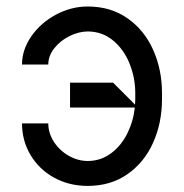

<svg xmlns="http://www.w3.org/2000/svg" viewBox="-20 -573 577 602"><path d="M131.4 -370.7H49Q49 -416.9 78.1 -459Q107.2 -501.1 155 -526.8Q202.8 -552.6 255 -552.6Q327.1 -552.6 379.8 -515.6Q432.5 -478.7 460.2 -416.7Q487.9 -354.8 487.9 -281.2V-261.4Q487.9 -187.9 460.2 -125.9Q432.5 -63.9 379.8 -27Q327.1 9.9 255 9.9Q196.4 9.9 149.3 -16.2Q102.3 -42.3 75.6 -87.2Q49 -132.1 49 -186.1H131.4Q131.4 -155.9 148.8 -128.7Q166.2 -101.6 194.8 -85Q223.4 -68.5 255 -68.2Q296.2 -68.5 328.1 -92.3Q360.1 -116.1 379.1 -154.5Q398.1 -192.8 402.7 -235.8H199.6V-313.9H334.5L403.4 -245Q404.1 -255.7 404.1 -261.4V-281.2Q404.1 -328.8 386.4 -373.2Q368.6 -417.6 334.9 -445.8Q301.1 -474.1 255 -474.4Q226.6 -474.1 197.6 -459.7Q168.7 -445.3 150 -421.5Q131.4 -397.7 131.4 -370.7Z"/></svg>

Font: Riot Sans
Style: Regular
Weight: 400
Designer: Rasmus Andersson
Foundry: rsms
Version: Version 4.001